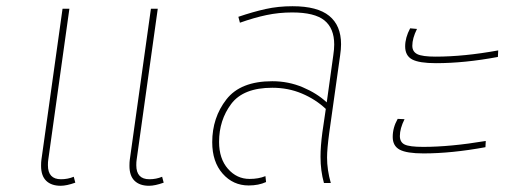

<svg xmlns="http://www.w3.org/2000/svg" viewBox="-20 -587 1666 617"><path d="M222 0Q194 10 175 10Q145 10 128.5 -6Q112 -22 112 -54Q112 -66 113 -73L181 -559H203L135 -73Q134 -67 134 -56Q134 -11 176 -11Q198 -11 217 -19ZM506 0Q478 10 459 10Q429 10 412.5 -6Q396 -22 396 -54Q396 -66 397 -73L465 -559H487L419 -73Q418 -67 418 -56Q418 -11 460 -11Q482 -11 501 -19Z M1038 -160Q1031 -108 1031 -81Q1031 -41 1043 1H1021Q1010 -38 1010 -83Q1010 -117 1016 -162L1027 -237Q994 -268 950 -286.5Q906 -305 855 -305Q762 -305 723 -253Q684 -201 684 -131Q684 -77 712.5 -44.5Q741 -12 782 -12Q811 -12 833 -21L835 -2Q811 9 779 9Q729 9 695.5 -29Q662 -67 662 -130Q662 -209 707.5 -267.5Q753 -326 855 -326Q907 -326 953 -306.5Q999 -287 1030 -258L1051 -409Q1054 -429 1054 -444Q1054 -496 1022.5 -521.5Q991 -547 919 -547Q876 -547 836 -538.5Q796 -530 751 -514L746 -533Q793 -549 833.5 -558Q874 -567 920 -567Q1000 -567 1038 -536Q1076 -505 1076 -445Q1076 -429 1073 -409Z M1282 -438Q1282 -466 1298 -496L1320 -494Q1305 -464 1305 -440Q1305 -421 1321 -413Q1337 -405 1380 -405Q1471 -405 1581 -425L1580 -404Q1473 -384 1381 -384Q1327 -384 1304.5 -396Q1282 -408 1282 -438ZM1242 -147Q1242 -177 1258 -205L1280 -204Q1265 -174 1265 -150Q1265 -130 1280.5 -122.5Q1296 -115 1340 -115Q1427 -115 1541 -134L1540 -114Q1431 -94 1341 -94Q1287 -94 1264.5 -106Q1242 -118 1242 -147Z"/></svg>

Font: FiraGO Thin
Style: Italic
Weight: 100
Italic angle: -8°
Designer: bBox Type GmbH
Foundry: bBox Type GmbH
Version: Version 1.001